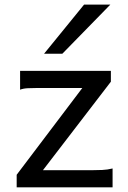

<svg xmlns="http://www.w3.org/2000/svg" viewBox="-20 -801 548 821"><path d="M454.1 -498V-451.7L163.6 -73.2H373.5Q395 -73.2 417.2 -74.2Q439.5 -75.2 461.4 -80.6V0H51.3V-53.7L332 -424.8H141.6Q119.6 -424.8 99.6 -423.8Q79.6 -422.9 65.9 -417.5V-498ZM451.7 -781.2 246.6 -571.3H168.5L339.4 -781.2Z"/></svg>

Font: Andika FrenchTight
Style: Regular
Weight: 400
Designer: Victor Gaultney, Annie Olsen, Julie Remington, Don Collingsworth, Eric Hays, Becca Hirsbrunner
Foundry: SIL International
Version: Version 5.000 ; Dig1 Dig4Opn Dig7 LnSpcTght